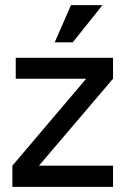

<svg xmlns="http://www.w3.org/2000/svg" viewBox="-20 -724 492 744"><path d="M255 -704H377L262 -560H192ZM131 -82H418V0H28V-82L314 -419H41V-500H418V-419Z"/></svg>

Font: Haskoy Medium
Style: Regular
Weight: 500
Designer: Ertekin Erdin
Foundry: Ertekin Erdin
Version: Version 1.500; ttfautohint (v1.8.3)